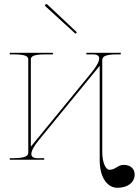

<svg xmlns="http://www.w3.org/2000/svg" viewBox="-20 -777 675 934"><path d="M354 -620 210 -755.5C207 -758.5 203 -757 201.5 -755.5C200 -754 197.5 -750 200.5 -747L347 -613ZM27.5 -520V-512.5H42.5C111 -512.5 117.5 -501 117.5 -486.5V-36C117.5 -21.5 111 -7.5 42.5 -7.5H27.5V0H195V-7.5H163C141.5 -7.5 132.5 -15 132.5 -28C132.5 -44 147 -69 171 -98L465 -457V2.5C465 83 499.5 136.5 551.5 136.5C601.5 136.5 635 110.5 635 71.5C635 43.5 614 25 582 25C552.5 25 542.5 49 512 49C495 49 477.5 15 477.5 -38V-484C477.5 -498.5 484 -512.5 552.5 -512.5H567.5V-520H400V-512.5H432C453.5 -512.5 462.5 -505 462.5 -492.5C462.5 -476.5 448 -451.5 424 -422.5L130 -63.5V-486.5C130 -501 136.5 -512.5 205 -512.5H237.5V-520Z"/></svg>

Font: ZnikomitNo24
Style: Regular
Weight: 500
Designer: gluk
Foundry: gluk
Version: Version 0.55